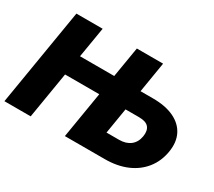

<svg xmlns="http://www.w3.org/2000/svg" viewBox="-134 -988 1395 1249"><g transform="rotate(30 563.5 -364.0)"><path d="M1.5 0 122.1 -727.5H319.3L281.2 -499H538.1L576.2 -727.5H773.4L735.8 -499H829.1Q923.3 -499 986.8 -469Q1050.3 -439 1078.4 -383.5Q1106.4 -328.1 1093.8 -252Q1081.1 -174.8 1036.4 -118.2Q991.7 -61.5 920.2 -30.8Q848.6 0 754.4 0H455.6L513.2 -347.7H256.3L198.7 0ZM710.4 -347.7 678.7 -155.3H772.5Q824.7 -155.3 857.4 -180.9Q890.1 -206.5 897.9 -253.9Q905.3 -298.8 885 -323.2Q864.7 -347.7 812 -347.7Z"/></g></svg>

Font: Inter Black
Style: Italic
Weight: 900
Italic angle: -9.39999°
Designer: Rasmus Andersson
Foundry: rsms
Version: Version 4.000;git-a52131595